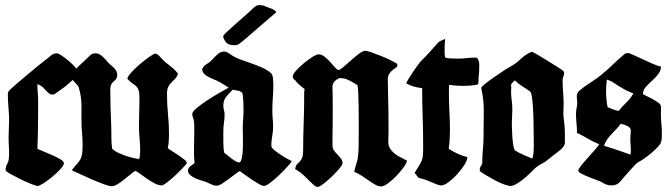

<svg xmlns="http://www.w3.org/2000/svg" viewBox="-20 -737 2656 760"><path d="M205 -526Q211 -526 225 -516.5Q239 -507 253 -495Q267 -483 277.5 -471Q288 -459 288 -454Q288 -444 276.5 -430.5Q265 -417 249.5 -404Q234 -391 218 -380Q202 -369 194 -363H180Q166 -373 155.5 -385.5Q145 -398 128 -404Q128 -386 129.5 -368.5Q131 -351 131 -333Q131 -287 130.5 -240.5Q130 -194 128 -148Q134 -145 151 -138Q168 -131 186.5 -123Q205 -115 219 -106.5Q233 -98 233 -91Q233 -83 219.5 -68Q206 -53 188 -38Q170 -23 153 -12Q136 -1 129 -1Q123 -1 103 -9Q83 -17 61.5 -27.5Q40 -38 22 -48Q4 -58 2 -63Q2 -76 8 -87Q14 -98 15 -110Q17 -130 15.5 -151.5Q14 -173 14 -193Q14 -210 15 -226Q16 -242 16 -259Q16 -285 13.5 -311.5Q11 -338 11 -364Q11 -372 15 -377Q18 -381 38 -398.5Q58 -416 83 -437Q108 -458 130 -476Q152 -494 158 -498Q169 -506 180 -516Q191 -526 205 -526Z M356 -526Q367 -526 374 -522Q385 -516 399.5 -499Q414 -482 426 -473Q434 -467 439 -458.5Q444 -450 444 -440Q444 -426 432.5 -417Q421 -408 418 -396Q416 -388 416.5 -376.5Q417 -365 417 -357Q417 -315 419 -273Q421 -231 421 -189Q421 -169 424 -148Q432 -140 445.5 -133.5Q459 -127 474 -121.5Q489 -116 504.5 -112.5Q520 -109 531 -107Q535 -122 535 -140Q535 -164 532.5 -188.5Q530 -213 530 -237Q530 -251 530.5 -265.5Q531 -280 531 -294Q531 -303 531.5 -315Q532 -327 532 -339Q532 -351 531.5 -362.5Q531 -374 528 -382Q524 -394 508 -404.5Q492 -415 484 -426Q486 -435 500 -450.5Q514 -466 532 -481.5Q550 -497 567.5 -509.5Q585 -522 594 -525Q603 -523 609.5 -516.5Q616 -510 622 -503Q637 -488 654.5 -475Q672 -462 685 -445Q680 -432 672.5 -424.5Q665 -417 658 -410Q651 -403 646 -393Q641 -383 641 -365Q641 -324 645 -284Q649 -244 649 -204Q649 -190 648 -177Q647 -164 644 -151Q649 -146 661.5 -138.5Q674 -131 686.5 -122.5Q699 -114 709 -106Q719 -98 719 -93Q719 -92 718.5 -91Q718 -90 718 -88Q712 -81 699.5 -68Q687 -55 672.5 -41.5Q658 -28 644 -17Q630 -6 622 -3Q607 -3 590.5 -12Q574 -21 559 -31.5Q544 -42 532 -51Q520 -60 514 -60Q505 -54 493 -44Q481 -34 469 -24.5Q457 -15 444.5 -7.5Q432 0 422 0Q412 0 390.5 -8Q369 -16 344.5 -26.5Q320 -37 298 -47.5Q276 -58 264 -63Q276 -79 284.5 -88Q293 -97 298 -106Q303 -115 305 -127.5Q307 -140 307 -164Q307 -182 305.5 -199.5Q304 -217 303 -234Q302 -272 302.5 -312.5Q303 -353 292 -390Q290 -396 284.5 -402Q279 -408 273.5 -414Q268 -420 263.5 -425Q259 -430 259 -434Q259 -440 269 -451.5Q279 -463 292.5 -476Q306 -489 318.5 -500.5Q331 -512 336 -517Q345 -526 356 -526Z M867 -533Q875 -533 881.5 -529Q888 -525 895 -520Q911 -509 932 -501.5Q953 -494 975.5 -486Q998 -478 1018.5 -469Q1039 -460 1053 -447Q1059 -441 1060.5 -427.5Q1062 -414 1062 -406Q1062 -374 1060 -351.5Q1058 -329 1058 -297Q1058 -282 1059.5 -267Q1061 -252 1061 -237Q1061 -217 1057.5 -198Q1054 -179 1054 -160Q1054 -153 1064.5 -144Q1075 -135 1088.5 -126Q1102 -117 1115.5 -109.5Q1129 -102 1135 -99Q1130 -91 1115.5 -75Q1101 -59 1083.5 -42.5Q1066 -26 1049.5 -13.5Q1033 -1 1025 -1Q1018 -1 1005 -8.5Q992 -16 977 -26Q962 -36 949 -45.5Q936 -55 929 -60Q920 -55 908 -45.5Q896 -36 883 -26.5Q870 -17 858 -9.5Q846 -2 837 -2Q827 -2 817 -7Q807 -12 797 -16Q790 -19 777.5 -22.5Q765 -26 753 -31.5Q741 -37 732.5 -44.5Q724 -52 724 -61Q724 -72 733 -78.5Q742 -85 750 -91Q747 -122 748 -152.5Q749 -183 749 -213Q749 -225 749 -237Q749 -249 747 -261Q746 -267 743.5 -273Q741 -279 741 -285Q741 -295 760 -310.5Q779 -326 803.5 -342Q828 -358 852 -371.5Q876 -385 885 -390Q869 -401 853 -410Q837 -419 819 -426Q806 -431 794 -439.5Q782 -448 780 -462Q785 -476 797.5 -483Q810 -490 819 -500Q828 -510 840.5 -521.5Q853 -533 867 -533ZM901 -382Q887 -368 875.5 -354Q864 -340 864 -319Q864 -310 866.5 -301.5Q869 -293 869 -284Q869 -267 866.5 -251Q864 -235 864 -218Q864 -210 864 -198Q864 -186 864 -174Q864 -162 865 -150.5Q866 -139 868 -132Q872 -129 880 -122.5Q888 -116 896.5 -109.5Q905 -103 913 -98.5Q921 -94 926 -94Q934 -94 937.5 -112.5Q941 -131 941.5 -154Q942 -177 941.5 -199Q941 -221 941 -228Q941 -248 942.5 -267Q944 -286 944 -306Q944 -322 943 -337.5Q942 -353 940 -368Q933 -376 922 -378Q911 -380 901 -382ZM1027 -713Q1037 -709 1052.5 -703.5Q1068 -698 1074 -689Q1062 -679 1042.5 -662Q1023 -645 1002 -627Q981 -609 961.5 -592Q942 -575 929 -565Q921 -558 907 -558Q893 -558 885 -562Q876 -566 870.5 -575Q865 -584 863 -593L865 -596Q866 -600 882 -614.5Q898 -629 917.5 -646.5Q937 -664 954.5 -679Q972 -694 977 -700Q986 -709 994.5 -714Q1003 -719 1016 -716Q1019 -715 1022 -715Q1025 -715 1027 -713Z M1426 -536Q1433 -536 1451 -529.5Q1469 -523 1489.5 -515Q1510 -507 1527.5 -498Q1545 -489 1551 -485Q1553 -481 1553 -479Q1553 -473 1547 -469Q1541 -465 1534 -459.5Q1527 -454 1521 -445Q1515 -436 1515 -421Q1517 -343 1517.5 -297Q1518 -251 1518 -226Q1518 -201 1517.5 -191.5Q1517 -182 1517 -177Q1517 -160 1524 -149Q1531 -138 1541.5 -129.5Q1552 -121 1565.5 -114.5Q1579 -108 1591 -101Q1589 -90 1576.5 -73Q1564 -56 1548 -39.5Q1532 -23 1515.5 -11Q1499 1 1489 1Q1478 1 1465.5 -6Q1453 -13 1439.5 -22.5Q1426 -32 1411.5 -41.5Q1397 -51 1382 -57Q1386 -75 1391.5 -92Q1397 -109 1398 -128Q1399 -133 1399.5 -153Q1400 -173 1400 -201Q1400 -229 1400 -260.5Q1400 -292 1399.5 -320.5Q1399 -349 1398 -370.5Q1397 -392 1395 -400Q1378 -411 1361 -419.5Q1344 -428 1324 -428Q1312 -423 1304 -414.5Q1296 -406 1296 -392Q1296 -386 1296.5 -368.5Q1297 -351 1297 -327Q1297 -303 1297 -276Q1297 -249 1296.5 -225.5Q1296 -202 1296 -184Q1296 -166 1296 -161Q1296 -150 1302 -141.5Q1308 -133 1315.5 -125.5Q1323 -118 1329.5 -109.5Q1336 -101 1336 -91Q1336 -85 1323 -69.5Q1310 -54 1293.5 -38Q1277 -22 1260.5 -9.5Q1244 3 1238 3Q1232 3 1225 -2Q1205 -20 1188.5 -37Q1172 -54 1148 -68Q1151 -82 1156 -87Q1161 -92 1166.5 -97.5Q1172 -103 1176 -112.5Q1180 -122 1180 -144Q1180 -195 1182 -248.5Q1184 -302 1184 -353Q1184 -361 1184 -368.5Q1184 -376 1186 -384Q1176 -392 1166 -400.5Q1156 -409 1148 -420Q1139 -424 1139 -435Q1139 -443 1152 -457.5Q1165 -472 1182.5 -486.5Q1200 -501 1216.5 -511.5Q1233 -522 1241 -522Q1253 -522 1265 -512.5Q1277 -503 1287.5 -491Q1298 -479 1306.5 -469.5Q1315 -460 1320 -460Q1326 -460 1339.5 -472Q1353 -484 1369 -498Q1385 -512 1400.5 -524Q1416 -536 1426 -536Z M1742 -583Q1742 -581 1741.5 -575.5Q1741 -570 1740.5 -563Q1740 -556 1740 -550Q1740 -544 1740 -542Q1740 -536 1740 -524.5Q1740 -513 1744 -508Q1755 -506 1769 -505.5Q1783 -505 1794 -505Q1812 -505 1828 -507Q1844 -509 1862 -509Q1868 -509 1871 -504.5Q1874 -500 1875.5 -494Q1877 -488 1877 -481.5Q1877 -475 1877 -471Q1877 -459 1876.5 -453.5Q1876 -448 1875.5 -443Q1875 -438 1874.5 -432.5Q1874 -427 1874 -415Q1874 -410 1873 -406Q1872 -402 1866 -401Q1853 -399 1839.5 -398Q1826 -397 1812 -397Q1798 -397 1785 -398Q1772 -399 1758 -401Q1757 -392 1757 -383Q1757 -374 1757 -364Q1757 -329 1759 -294Q1761 -259 1761 -224Q1761 -205 1760 -186Q1759 -167 1756 -148Q1773 -137 1791.5 -128.5Q1810 -120 1830 -115Q1830 -103 1818 -84Q1806 -65 1789.5 -47Q1773 -29 1755.5 -16Q1738 -3 1726 -3Q1720 -3 1710.5 -6.5Q1701 -10 1690 -15Q1679 -20 1668 -24Q1657 -28 1648 -30Q1636 -32 1632.5 -38Q1629 -44 1621 -52Q1632 -71 1638.5 -81Q1645 -91 1649 -100.5Q1653 -110 1654 -122.5Q1655 -135 1655 -159Q1655 -217 1653 -274Q1651 -331 1651 -388Q1634 -390 1618 -394.5Q1602 -399 1588 -407Q1589 -411 1597 -424.5Q1605 -438 1615 -452.5Q1625 -467 1634 -479.5Q1643 -492 1646 -495Q1664 -512 1679.5 -529.5Q1695 -547 1712 -566Q1718 -573 1726 -576Q1734 -579 1742 -583Z M2084 -532Q2088 -532 2105 -522Q2122 -512 2142.5 -499.5Q2163 -487 2181 -475.5Q2199 -464 2205 -460Q2213 -454 2213 -449Q2213 -441 2210 -434Q2207 -427 2207 -419Q2207 -396 2209 -372.5Q2211 -349 2211 -325Q2211 -315 2210.5 -306Q2210 -297 2210 -287Q2210 -277 2211.5 -267Q2213 -257 2214 -247Q2216 -227 2216 -209.5Q2216 -192 2216 -172Q2216 -165 2211.5 -158.5Q2207 -152 2202 -147Q2189 -136 2176 -126.5Q2163 -117 2150 -106Q2137 -95 2122 -87.5Q2107 -80 2095 -68Q2088 -61 2076 -49.5Q2064 -38 2051 -27.5Q2038 -17 2024.5 -9Q2011 -1 2001 -1Q1991 -1 1974 -7.5Q1957 -14 1939 -23.5Q1921 -33 1904.5 -43Q1888 -53 1880 -59Q1879 -61 1879 -65Q1879 -73 1884 -80Q1889 -87 1889 -95Q1889 -121 1891.5 -146Q1894 -171 1894 -197Q1894 -243 1895 -290.5Q1896 -338 1886 -383Q1886 -385 1885.5 -386Q1885 -387 1885 -389Q1885 -393 1900 -405Q1915 -417 1934.5 -430.5Q1954 -444 1972 -456Q1990 -468 1996 -471Q2020 -483 2039.5 -502Q2059 -521 2084 -532ZM2004 -392Q2004 -388 2003.5 -384.5Q2003 -381 2003 -377Q2003 -358 2005.5 -340Q2008 -322 2008 -303Q2008 -290 2007 -278Q2006 -266 2006 -253Q2006 -244 2006.5 -228Q2007 -212 2008 -195.5Q2009 -179 2011.5 -164Q2014 -149 2018 -142Q2035 -131 2052.5 -124Q2070 -117 2087 -109Q2091 -122 2092 -135Q2093 -148 2093 -161Q2093 -184 2092.5 -203.5Q2092 -223 2092 -246Q2092 -254 2091.5 -273.5Q2091 -293 2089.5 -314.5Q2088 -336 2085.5 -353.5Q2083 -371 2078 -375Q2063 -386 2047.5 -395.5Q2032 -405 2018 -419Q2013 -414 2008 -409.5Q2003 -405 2003 -398Q2003 -394 2004 -392Z M2466 -527Q2470 -527 2486 -520Q2502 -513 2522 -503.5Q2542 -494 2562.5 -485Q2583 -476 2597 -473Q2595 -455 2584 -441.5Q2573 -428 2559.5 -416Q2546 -404 2535.5 -392Q2525 -380 2525 -364Q2542 -356 2557.5 -348Q2573 -340 2588 -329Q2597 -323 2596.5 -308.5Q2596 -294 2596 -284Q2596 -265 2598 -246.5Q2600 -228 2600 -210Q2600 -202 2599.5 -193Q2599 -184 2597 -176Q2595 -167 2583.5 -155Q2572 -143 2558 -131Q2544 -119 2529.5 -109Q2515 -99 2506 -95Q2501 -92 2491 -81.5Q2481 -71 2469.5 -58Q2458 -45 2447.5 -33Q2437 -21 2432 -15Q2420 -3 2400 -3Q2389 -3 2380 -6.5Q2371 -10 2363 -15Q2357 -19 2341.5 -24.5Q2326 -30 2310 -36.5Q2294 -43 2281.5 -49.5Q2269 -56 2269 -62Q2269 -67 2280 -81Q2291 -95 2305.5 -111Q2320 -127 2333.5 -142.5Q2347 -158 2352 -166Q2329 -175 2308 -187.5Q2287 -200 2264 -211Q2264 -230 2262 -249Q2260 -268 2260 -287Q2260 -298 2262.5 -309Q2265 -320 2265 -331Q2265 -337 2264 -343Q2263 -349 2263 -355Q2263 -369 2272 -377Q2293 -395 2317 -410Q2341 -425 2363 -443Q2385 -461 2407.5 -483Q2430 -505 2451 -522Q2456 -527 2466 -527ZM2382 -422Q2379 -399 2379 -374Q2379 -344 2385 -313Q2396 -308 2406.5 -304Q2417 -300 2429 -298Q2443 -316 2459.5 -331.5Q2476 -347 2487 -367Q2474 -372 2462.5 -377.5Q2451 -383 2440 -390Q2426 -398 2412 -407.5Q2398 -417 2382 -422ZM2437 -247Q2429 -236 2419.5 -226Q2410 -216 2400.5 -206Q2391 -196 2383 -184.5Q2375 -173 2371 -160Q2398 -152 2424 -143Q2450 -134 2476 -125Q2478 -142 2476.5 -158Q2475 -174 2475 -191Q2475 -198 2476 -204.5Q2477 -211 2477 -219Q2477 -232 2463 -238.5Q2449 -245 2437 -247Z"/></svg>

Font: Hand Textur
Style: Regular
Weight: 400
Designer: F. H. Ehmcke um 1935
Foundry: Peter Wiegel
Version: Version 1.000